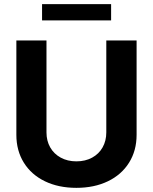

<svg xmlns="http://www.w3.org/2000/svg" viewBox="-20 -904 744 934"><path d="M644.5 -707V-248Q644.5 -171.4 607.9 -112.8Q571.3 -54.2 504.9 -22.2Q438.5 9.8 351.6 9.8Q264.6 9.8 198.5 -22.2Q132.3 -54.2 95.9 -112.8Q59.6 -171.4 59.6 -248V-707H206.1V-259.8Q206.1 -219.2 224.1 -187.3Q242.2 -155.3 275.4 -137.2Q308.6 -119.1 351.6 -119.1Q395 -119.1 428.2 -137.2Q461.4 -155.3 479.2 -187.3Q497.1 -219.2 497.1 -259.8V-707ZM520.5 -804.7H184.6V-883.8H520.5Z"/></svg>

Font: Pretendard JP
Style: Bold
Weight: 700
Designer: Base glyphs from Inter by Rasmus Andersson; Hangeul glyphs from Noto Sans CJK(Source Han Sans) by Jang Soo-young and Kan
Foundry: Kil Hyung-jin
Version: Version 1.309